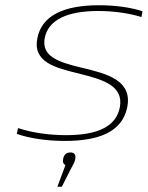

<svg xmlns="http://www.w3.org/2000/svg" viewBox="-20 -529 564 733"><path d="M282 -248C368 -226 455 -204 437 -117C422 -47 355 -13 232 -13C173 -13 106 -21 49 -40L44 -18C94 0 162 9 228 9C360 9 445 -27 465 -116C489 -224 385 -248 294 -270C201 -292 137 -314 151 -385C165 -453 236 -487 355 -487C409 -487 468 -480 520 -464L524 -486C479 -501 419 -509 358 -509C221 -509 140 -468 123 -385C103 -291 192 -270 282 -248ZM199 184H216L248 121C256 104 265 92 267 80V79C271 62 264 53 249 53C234 53 224 61 221 78V79C219 89 221 97 230 101Z"/></svg>

Font: LT Wave Thin
Style: Italic
Weight: 100
Designer: Daniel Lyons
Version: Version 2.5 (Glyphs App)